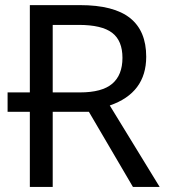

<svg xmlns="http://www.w3.org/2000/svg" viewBox="-20 -734 662 754"><path d="M187 -294.9V0H97.2V-294.9H9.8V-371.1H97.2V-713.9H293.9Q426.8 -713.9 490.5 -663.3Q554.2 -612.8 554.2 -511.2Q554.2 -369.1 411.1 -319.8L606.9 0H502L329.1 -294.9ZM187 -371.1H293.9Q380.9 -371.1 420.9 -405.3Q460.9 -439.5 460.9 -506.8Q460.9 -574.2 420.4 -605.2Q379.9 -636.2 289.1 -636.2H187Z"/></svg>

Font: Noto Sans Southeast Asian
Style: Regular
Weight: 400
Designer: Monotype Design Team
Foundry: Monotype Imaging Inc.
Version: Version 1.06 uh; ttfautohint (v1.4.1)